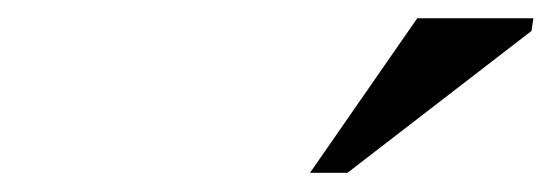

<svg xmlns="http://www.w3.org/2000/svg" viewBox="-20 -700 590 205"><path d="M311 -515.5 425.5 -680.5H549.5L547.5 -667L351 -515.5Z"/></svg>

Font: Newsreader 16pt Medium
Style: Italic
Weight: 500
Italic angle: -17°
Designer: Hugues Gentile
Foundry: Production Type
Version: Version 1.003